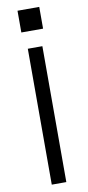

<svg xmlns="http://www.w3.org/2000/svg" viewBox="-99 -937 444 974"><g transform="rotate(-10 122.5 -449.5)"><path d="M85 0H160V-700H85ZM67 -787H179V-899H67Z"/></g></svg>

Font: Absans
Style: Regular
Weight: 400
Designer: Valerio Monopoli
Version: Version 1.200;Glyphs 3.2 (3217)